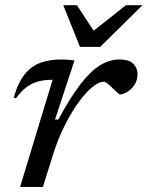

<svg xmlns="http://www.w3.org/2000/svg" viewBox="-20 -734 580 754"><path d="M186.5 -420.5Q185.5 -420.5 184 -420.5Q182.5 -420.5 181 -420.5Q152.5 -420.5 128 -413.5Q103.5 -406.5 82.5 -390.5Q61.5 -374.5 42.5 -347.5L34 -350.5Q50.5 -409.5 77 -442.2Q103.5 -475 139.8 -487.8Q176 -500.5 221 -500.5Q229 -500.5 237.5 -500Q246 -499.5 255 -498.8Q264 -498 272.5 -496.5L196 -264.5H209Q257 -353.5 297.2 -405Q337.5 -456.5 374.5 -478.5Q411.5 -500.5 448.5 -500.5Q486.5 -500.5 503.2 -483.8Q520 -467 520 -444Q520 -417 507 -399Q494 -381 477.5 -372Q461 -363 451 -363Q448.5 -363 440.5 -370.5Q432.5 -378 422.5 -387.5Q412.5 -397.5 403 -405.2Q393.5 -413 388 -413Q371 -413 350 -397.8Q329 -382.5 306.8 -355.8Q284.5 -329 262.8 -293.2Q241 -257.5 222.2 -216.2Q203.5 -175 190 -132L148.5 0H59ZM539.5 -713.5 373.5 -550H294L228.5 -713.5H282L355 -602.5H334L474.5 -713.5Z"/></svg>

Font: Newsreader 9pt
Style: Italic
Weight: 400
Italic angle: -17°
Designer: Hugues Gentile
Foundry: Production Type
Version: Version 1.003